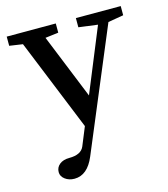

<svg xmlns="http://www.w3.org/2000/svg" viewBox="-103 -537 733 838"><g transform="rotate(-15 263.5 -118.0)"><path d="M130.9 220.2Q106 220.2 88.4 207Q70.8 193.8 70.8 174.8Q70.8 153.3 87.4 139.9Q104 126.5 131.8 126.5Q185.1 126.5 199.2 93.3L233.4 9.8L64.9 -405.3L4.9 -414.1V-455.6H226.6V-414.1L167 -406.7L285.2 -114.7L403.3 -402.8L317.4 -414.1V-455.6H520V-414.1L450.2 -402.3L221.2 144.5Q189.5 220.2 130.9 220.2Z"/></g></svg>

Font: Elstob 6pt Medium
Style: Regular
Weight: 500
Designer: Peter S. Baker
Version: Version 1.015